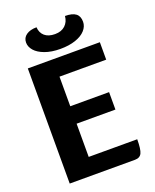

<svg xmlns="http://www.w3.org/2000/svg" viewBox="-164 -1003 888 1097"><g transform="rotate(-20 280.0 -454.5)"><path d="M515 -106Q515 -45 504 -22.5Q493 0 463 0H66V-700H504V-594H220V-414H456V-308H220V-106ZM107 -842Q107 -871 130.5 -887.5Q154 -904 193 -904Q195 -870 217.5 -850.5Q240 -831 280 -831Q319 -831 342 -852.5Q365 -874 368 -909Q412 -909 433 -893Q454 -877 454 -843Q454 -815 433 -791.5Q412 -768 372.5 -754.5Q333 -741 280 -741Q226 -741 186.5 -755.5Q147 -770 127 -793Q107 -816 107 -842Z"/></g></svg>

Font: Krub
Style: Bold
Weight: 700
Version: Version 1.000; ttfautohint (v1.6)